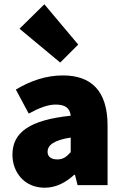

<svg xmlns="http://www.w3.org/2000/svg" viewBox="-20 -864 576 896"><path d="M188 12C242 12 286 -12 326 -48H330L342 0H482V-278C482 -442 404 -512 274 -512C196 -512 124 -488 54 -446L114 -334C166 -362 204 -376 240 -376C284 -376 306 -360 310 -324C118 -304 38 -246 38 -142C38 -60 94 12 188 12ZM248 -120C218 -120 202 -133 202 -156C202 -184 228 -210 310 -222V-154C292 -134 276 -120 248 -120ZM261 -572 345 -656 187 -844 71 -730Z"/></svg>

Font: Giro Sans Black
Style: Regular
Weight: 900
Designer: Paul D. Hunt
Foundry: Adobe Systems Incorporated
Version: Version 1.000;PS 1.0;hotconv 1.0.88;makeotf.lib2.5.647800